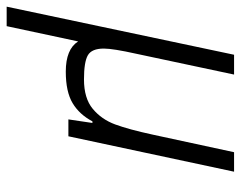

<svg xmlns="http://www.w3.org/2000/svg" viewBox="-116 -456 740 591"><g transform="rotate(90 254.5 -160.0)"><path d="M487 -510 378 0H326L337 -74H332Q311 -34 276 -13Q241 8 179 8Q110 8 86 -30L39 190H-21L127 -510H188L124 -209Q108 -137 108 -109Q108 -72 128.5 -60Q149 -48 203 -48Q261 -48 293.5 -75Q326 -102 341.5 -144Q357 -186 373 -260L427 -510Z"/></g></svg>

Font: Saira Semi Condensed
Style: Italic
Weight: 400
Width: 4
Italic angle: -12°
Designer: Hector Gatti with collaboration of the Omnibus-Type team
Foundry: Omnibus-Type
Version: Version 1.001; ttfautohint (v1.8)